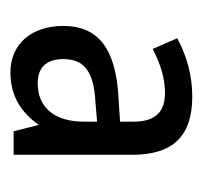

<svg xmlns="http://www.w3.org/2000/svg" viewBox="-30 -732 380 359"><g transform="rotate(90 159.5 -552.0)"><path d="M160 -722C121 -722 85 -712 51 -694L71 -648C98 -662 125 -671 153 -671C188 -671 207 -654 207 -612V-587L161 -584C73 -579 28 -548 28 -481C28 -421 62 -382 115 -382C158 -382 189 -401 213 -435L225 -388H269V-609C269 -686 234 -722 160 -722ZM171 -541 207 -544V-520C207 -466 182 -433 135 -433C107 -433 90 -448 90 -481C90 -519 112 -538 171 -541Z"/></g></svg>

Font: Noto Sans Georgian Condensed
Style: Regular
Weight: 400
Width: 3
Designer: Monotype Design Team, Akaki Razmadze
Foundry: Google LLC
Version: Version 2.005